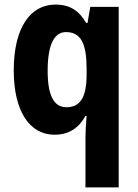

<svg xmlns="http://www.w3.org/2000/svg" viewBox="-20 -578 601 838"><path d="M353 21V240H498V-548H374L362 -478H356C325 -531 286 -558 222 -558C111 -558 40 -455 40 -271C40 -91 110 10 218 10C282 10 324 -20 353 -72H358C355 -34 353 -2 353 21ZM270 -110C215 -110 188 -161 188 -269C188 -380 215 -438 268 -438C334 -438 358 -386 358 -278V-253C358 -156 332 -110 270 -110Z"/></svg>

Font: Noto Sans Oriya Cond Bold
Style: Bold
Weight: 700
Width: 3
Designer: Amélie Bonet and Sol Matas
Foundry: Google LLC
Version: Version 2.006